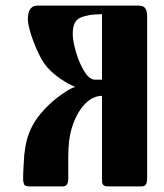

<svg xmlns="http://www.w3.org/2000/svg" viewBox="-20 -669 588 689"><path d="M225 -28Q225 0 205 0H89Q73 0 68 -5Q66 -7 64.5 -13.5Q63 -20 63 -26Q63 -48 64.5 -72Q66 -96 67 -113Q69 -130 71.5 -144Q74 -158 77 -169Q84 -194 95 -215Q103 -231 114 -246Q125 -261 140 -277Q155 -293 170 -306Q185 -319 201 -330Q233 -353 250 -357Q222 -369 196.5 -386.5Q171 -404 150 -427Q143 -435 135.5 -446.5Q128 -458 120 -474Q104 -507 92 -543Q80 -581 80 -601Q80 -649 116 -649H474Q493 -649 500 -641Q508 -631 508 -611V-28Q508 -18 505 -10Q502 -3 496.5 -1.5Q491 0 483 0H376Q367 0 361 -0.5Q355 -1 351 -5Q347 -9 346.5 -14.5Q346 -20 346 -29V-325Q315 -325 288 -299Q260 -272 242 -223Q233 -198 229 -169.5Q225 -141 225 -108ZM241 -547Q241 -522 253 -481Q265 -441 283 -412Q301 -383 322 -383H346V-618Q319 -618 299.5 -614.5Q280 -611 267 -605Q241 -593 241 -547Z"/></svg>

Font: Shafarik
Style: Regular
Weight: 400
Version: Version 1.001; ttfautohint (v1.8.4.7-5d5b)